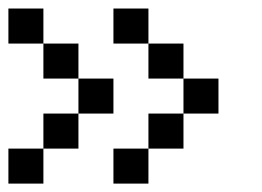

<svg xmlns="http://www.w3.org/2000/svg" viewBox="-20 -687 623 457"><path d="M0 -250V-333.3H83.3V-250ZM0 -583.3V-666.7H83.3V-583.3ZM166.7 -416.7V-333.3H83.3V-416.7ZM166.7 -583.3V-500H83.3V-583.3ZM166.7 -500H250V-416.7H166.7ZM333.3 -333.3V-416.7H416.7V-333.3ZM333.3 -250H250V-333.3H333.3ZM333.3 -583.3H416.7V-500H333.3ZM333.3 -666.7V-583.3H250V-666.7ZM500 -416.7H416.7V-500H500Z"/></svg>

Font: Galmuri11 Regular
Style: Regular
Weight: 400
Designer: Minseo Lee (Quiple)
Version: Version 2.356;hotconv 1.1.0;makeotfexe 2.6.0 DEVELOPMENT